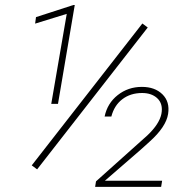

<svg xmlns="http://www.w3.org/2000/svg" viewBox="-20 -730 759 750"><path d="M125 -68.4 104 -84 536.1 -638.2 557.1 -622.6ZM206.5 -324.2H180.2L240.7 -675.8L117.2 -637.7L120.6 -663.1L266.6 -710.4H272ZM609.4 0H351.6L355 -21.5L555.7 -201.2Q602.1 -245.1 610.4 -284.7Q618.2 -324.7 593.3 -347.2Q571.3 -366.7 535.2 -366.7Q489.7 -366.7 458 -342.5Q426.3 -318.4 415 -274.9H388.7Q399.4 -326.7 439.9 -358.6Q480.5 -390.6 534.2 -390.6Q585 -390.6 614.5 -361.6Q644 -332.5 636.7 -285.2Q628.9 -234.4 564 -176.3L529.3 -145L389.6 -23.9H613.3Z"/></svg>

Font: Roboto Thin
Style: Italic
Weight: 250
Italic angle: -12°
Designer: Google
Version: Version 2.134; 2016